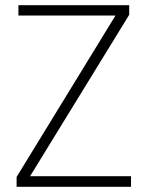

<svg xmlns="http://www.w3.org/2000/svg" viewBox="-20 -720 569 740"><path d="M44 0V-38L425 -660H51V-700H478V-663L96 -41H485V0Z"/></svg>

Font: DM Sans 9pt ExtraLight
Style: Regular
Weight: 250
Version: Version 4.004;gftools[0.9.30]